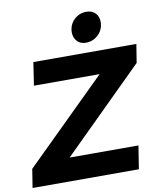

<svg xmlns="http://www.w3.org/2000/svg" viewBox="-109 -1007 916 1085"><g transform="rotate(-10 348.5 -464.0)"><path d="M708 -700 691 -594 225 -133H620L599 0H-11L6 -107L474 -568H97L117 -700ZM531 -858Q531 -815 501 -785.5Q471 -756 429 -756Q398 -756 379 -776Q360 -796 360 -827Q360 -870 389.5 -899Q419 -928 461 -928Q493 -928 512 -908.5Q531 -889 531 -858Z"/></g></svg>

Font: Gontserrat SemiBold
Style: Italic
Weight: 600
Italic angle: -11.3°
Designer: Julieta Ulanovsky
Foundry: Julieta Ulanovsky
Version: Version 6.001